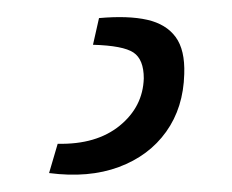

<svg xmlns="http://www.w3.org/2000/svg" viewBox="-20 24 269 223"><path d="M95 45Q129 42 151 47Q173 52 184 67Q195 82 194 110Q193 149 173 177Q153 205 118 218Q83 231 37 225L47 191Q92 192 119 170Q146 148 147 115Q147 93 135 85Q123 77 88 76Z"/></svg>

Font: Exo 2 Light
Style: Regular
Weight: 300
Designer: Natanael Gama
Foundry: Natanael Gama
Version: Version 2.010